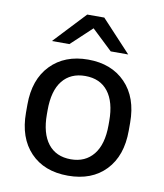

<svg xmlns="http://www.w3.org/2000/svg" viewBox="-82 -787 738 865"><g transform="rotate(10 287.0 -355.0)"><path d="M460 -575H380L286 -664L191 -575H111L247 -720H325ZM522 -274V-237Q522 -122 459 -56Q396 10 287 10Q178 10 115 -56Q52 -122 52 -237V-274Q52 -389 116 -455Q180 -521 287 -521Q394 -521 458 -455Q522 -389 522 -274ZM146 -265V-246Q146 -159 182.5 -112Q219 -65 287 -65Q353 -65 390.5 -111.5Q428 -158 428 -246V-265Q428 -352 391.5 -399Q355 -446 287 -446Q220 -446 183 -400Q146 -354 146 -265Z"/></g></svg>

Font: Chivo
Style: Regular
Weight: 400
Designer: Hector Gatti
Foundry: Omnibus-Type
Version: Version 1.003